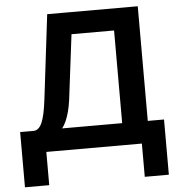

<svg xmlns="http://www.w3.org/2000/svg" viewBox="-59 -771 941 1001"><g transform="rotate(-5 411.5 -270.5)"><path d="M63 -61V-115H101Q129 -115 145.5 -152.5Q162 -190 172 -275L225 -715H699V-76H565V-695L635 -600H247L354 -695L300 -259Q291 -193 271 -149Q251 -105 215.5 -83Q180 -61 126 -61ZM31 174V-115H784V174H658V-71L737 0H104L158 -60V174Z"/></g></svg>

Font: Wix Madefor Display
Style: Bold
Weight: 700
Designer: Dalton Maag Ltd
Foundry: Dalton Maag Ltd
Version: Version 3.100